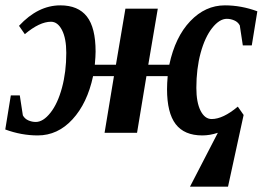

<svg xmlns="http://www.w3.org/2000/svg" viewBox="-20 -491 993 710"><path d="M225.1 -295.4Q225.1 -349.1 209.2 -379.9Q193.4 -410.6 168.5 -410.6Q126.5 -410.6 71.8 -364.7L50.3 -395.5Q120.6 -471.2 203.1 -471.2Q269 -471.2 301.3 -429.9Q333.5 -388.7 333.5 -300.3Q333.5 -283.7 330.6 -251.5H408.7L443.8 -459H563.5L528.3 -251.5H606Q627.9 -354.5 683.6 -412.8Q739.3 -471.2 811.5 -471.2Q872.1 -471.2 931.6 -449.2L911.1 -323.2H877.9L866.7 -397Q859.9 -409.7 846.4 -415.5Q833 -421.4 818.8 -421.4Q791.5 -421.4 764.6 -387.5Q737.8 -353.5 721.9 -295.2Q706.1 -236.8 706.1 -166Q706.1 -112.3 721.7 -81.5Q737.3 -50.8 762.7 -50.8Q804.7 -50.8 859.4 -96.7L880.9 -65.9L823.2 199.2H682.6L785.6 0Q756.3 9.8 728 9.8Q661.6 9.8 629.6 -32Q597.7 -73.7 597.7 -161.1Q597.7 -182.6 600.1 -209.5H521.5L486.8 0H366.7L401.4 -209.5H324.2Q302.7 -108.9 248 -49.6Q193.4 9.8 119.6 9.8Q59.1 9.8 -0.5 -12.2L20 -138.2H53.2L64.5 -64.5Q71.3 -51.8 84.7 -45.9Q98.1 -40 112.3 -40Q139.6 -40 166.5 -74Q193.4 -107.9 209.2 -166.5Q225.1 -225.1 225.1 -295.4Z"/></svg>

Font: Liberation Serif
Style: Bold Italic
Weight: 700
Italic angle: -16.333°
Designer: Steve Matteson
Foundry: Ascender Corporation
Version: Version 2.1.5